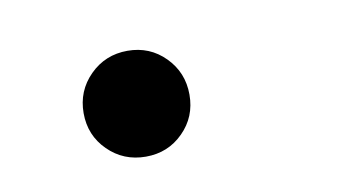

<svg xmlns="http://www.w3.org/2000/svg" viewBox="-33 -463 516 276"><g transform="rotate(-10 225.0 -325.0)"><path d="M217.2 -269.8Q195 -247.5 162.5 -247.5Q130 -247.5 107.5 -269.8Q85 -292 85 -324.5Q85 -357 107.5 -379.5Q130 -402 162.5 -402Q195 -402 217.2 -379.5Q239.5 -357 239.5 -324.5Q239.5 -292 217.2 -269.8Z"/></g></svg>

Font: League Mono Condensed
Style: Regular
Weight: 400
Width: 1
Designer: Tyler Finck
Foundry: The League of Moveable Type / Tyler Finck
Version: Version 2.210